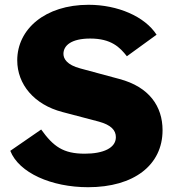

<svg xmlns="http://www.w3.org/2000/svg" viewBox="-20 -772 731 802"><path d="M510 -537 634 -627C585 -703 472 -752 350 -752C168 -752 52 -650 52 -520C52 -420 122 -335 241 -304L393 -264C444 -250 464 -228 464 -199C464 -154 412 -130 334 -130C244 -130 203 -160 152 -231L23 -142C59 -50 195 10 348 10C540 10 659 -83 659 -228C659 -328 603 -409 479 -442L316 -486C259 -501 245 -527 245 -547C245 -582 278 -611 357 -611C445 -611 481 -574 510 -537Z"/></svg>

Font: Bisquit Text
Style: Bold
Weight: 800
Version: Version 1.004;Glyphs 3.2.3 (3260)